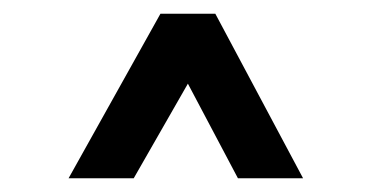

<svg xmlns="http://www.w3.org/2000/svg" viewBox="-20 -730 542 280"><path d="M214 -710H294L422 -470H327L254 -608L175 -470H80Z"/></svg>

Font: Madhuban Medium
Style: Regular
Weight: 500
Designer: jaikishan Patel
Foundry: MagicType
Version: Version 1.000